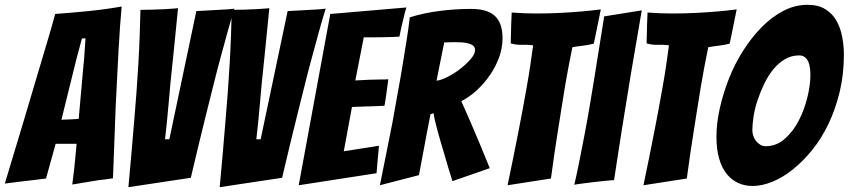

<svg xmlns="http://www.w3.org/2000/svg" viewBox="-41 -768 3523 797"><path d="M259 -2Q263 -35 267 -67Q270 -95 272.5 -123Q275 -151 277 -171H190L150 -27Q128 -24 98 -20.5Q68 -17 42 -14Q10 -10 -21 -6Q19 -139 58 -268Q74 -322 91.5 -381Q109 -440 126.5 -498.5Q144 -557 160 -611Q176 -665 188 -710Q256 -715 326.5 -722Q397 -729 464 -741Q461 -709 457.5 -661.5Q454 -614 451 -558Q448 -502 445 -441Q442 -380 439 -321Q434 -183 428 -28Q398 -23 368 -20Q343 -16 313 -11Q283 -6 259 -2ZM214 -271Q218 -271 228.5 -271.5Q239 -272 250.5 -272.5Q262 -273 272 -273.5Q282 -274 286 -275Q286 -281 287.5 -295.5Q289 -310 290.5 -328.5Q292 -347 294 -369Q296 -391 298 -412Q302 -463 308 -522L314 -609L299 -608L276 -522Z M492 9Q505 -131 516 -266Q521 -322 525.5 -384Q530 -446 533.5 -506.5Q537 -567 539 -623.5Q541 -680 542 -727Q566 -727 593.5 -728Q621 -729 643.5 -730Q666 -731 682 -732.5Q698 -734 698 -734Q687 -618 679 -543.5Q671 -469 666.5 -422.5Q662 -376 658.5 -333Q655 -290 651 -253Q647 -216 644 -190H662L774 -722Q801 -723 829 -725Q854 -727 881.5 -728Q909 -729 932 -732Q918 -688 903.5 -635Q889 -582 873.5 -525Q858 -468 843.5 -409Q829 -350 815 -295Q783 -166 751 -30Z M871 9Q884 -131 895 -266Q900 -322 904.5 -384Q909 -446 912.5 -506.5Q916 -567 918 -623.5Q920 -680 921 -727Q945 -727 972.5 -728Q1000 -729 1022.5 -730Q1045 -731 1061 -732.5Q1077 -734 1077 -734Q1066 -618 1058 -543.5Q1050 -469 1045.5 -422.5Q1041 -376 1037.5 -333Q1034 -290 1030 -253Q1026 -216 1023 -190H1041L1153 -722Q1180 -723 1208 -725Q1233 -727 1260.5 -728Q1288 -729 1311 -732Q1297 -688 1282.5 -635Q1268 -582 1252.5 -525Q1237 -468 1222.5 -409Q1208 -350 1194 -295Q1162 -166 1130 -30Z M1199 1 1330 -710 1646 -737Q1639 -715 1634 -692Q1629 -673 1624.5 -652.5Q1620 -632 1617 -616Q1607 -615 1588.5 -614.5Q1570 -614 1549 -613.5Q1528 -613 1506.5 -613Q1485 -613 1469 -613L1434 -434Q1465 -436 1492 -437Q1514 -438 1537 -438Q1560 -438 1571 -439Q1567 -411 1563.5 -384Q1560 -357 1555 -329Q1545 -328 1522.5 -327.5Q1500 -327 1477 -326Q1451 -325 1420 -324L1386 -140L1532 -163L1522 -49Z M1536 1Q1563 -132 1588 -259Q1597 -313 1608 -371.5Q1619 -430 1628.5 -487.5Q1638 -545 1646.5 -598.5Q1655 -652 1660 -696Q1717 -714 1783 -722.5Q1849 -731 1914 -731Q1953 -731 1978.5 -722Q2004 -713 2018.5 -696.5Q2033 -680 2039 -658Q2045 -636 2045 -609Q2045 -569 2031 -530.5Q2017 -492 1993.5 -457.5Q1970 -423 1939.5 -394.5Q1909 -366 1874 -348Q1892 -308 1912.5 -260.5Q1933 -213 1951 -170Q1971 -120 1992 -70L1837 -16Q1817 -80 1801 -136Q1794 -159 1787 -183.5Q1780 -208 1774 -230Q1768 -252 1764 -269.5Q1760 -287 1759 -298L1746 -294Q1740 -262 1731.5 -219Q1723 -176 1716 -136Q1707 -89 1698 -41ZM1771 -433Q1790 -435 1817.5 -449Q1845 -463 1870 -482.5Q1895 -502 1913 -523Q1931 -544 1931 -560Q1931 -571 1924 -577.5Q1917 -584 1904.5 -587.5Q1892 -591 1877 -592Q1862 -593 1846 -593Q1835 -593 1823.5 -592.5Q1812 -592 1803 -592Z M2066 1Q2089 -109 2110 -216Q2119 -261 2128 -310Q2137 -359 2145.5 -406.5Q2154 -454 2160.5 -498.5Q2167 -543 2172 -580Q2149 -583 2125.5 -582Q2102 -581 2079 -588Q2080 -604 2080 -625Q2080 -646 2081 -667Q2082 -690 2083 -716Q2109 -714 2135 -713Q2161 -712 2187 -712Q2238 -712 2285.5 -714.5Q2333 -717 2373.5 -720.5Q2414 -724 2453 -729L2442 -675Q2437 -652 2432.5 -628Q2428 -604 2424 -587Q2402 -581 2379.5 -578.5Q2357 -576 2335 -572Q2328 -538 2320 -496.5Q2312 -455 2304.5 -410.5Q2297 -366 2290 -320Q2283 -274 2276 -232Q2260 -133 2246 -27Z M2343 -1Q2353 -44 2363.5 -96.5Q2374 -149 2385 -206.5Q2396 -264 2406 -323Q2416 -382 2425 -437Q2446 -565 2467 -700L2623 -725Q2600 -591 2578 -462Q2569 -407 2559.5 -348Q2550 -289 2540.5 -231Q2531 -173 2523 -118.5Q2515 -64 2508 -20Q2499 -20 2472.5 -17.5Q2446 -15 2418 -11.5Q2390 -8 2367.5 -5Q2345 -2 2343 -1Z M2630 1Q2653 -109 2674 -216Q2683 -261 2692 -310Q2701 -359 2709.5 -406.5Q2718 -454 2724.5 -498.5Q2731 -543 2736 -580Q2713 -583 2689.5 -582Q2666 -581 2643 -588Q2644 -604 2644 -625Q2644 -646 2645 -667Q2646 -690 2647 -716Q2673 -714 2699 -713Q2725 -712 2751 -712Q2802 -712 2849.5 -714.5Q2897 -717 2937.5 -720.5Q2978 -724 3017 -729L3006 -675Q3001 -652 2996.5 -628Q2992 -604 2988 -587Q2966 -581 2943.5 -578.5Q2921 -576 2899 -572Q2892 -538 2884 -496.5Q2876 -455 2868.5 -410.5Q2861 -366 2854 -320Q2847 -274 2840 -232Q2824 -133 2810 -27Z M3083 4Q3050 4 3023 -8.5Q2996 -21 2976 -45.5Q2956 -70 2944.5 -108.5Q2933 -147 2933 -201Q2933 -257 2947 -319Q2961 -381 2985 -442Q3009 -503 3044 -558Q3079 -613 3121 -655.5Q3163 -698 3211 -723Q3259 -748 3311 -748Q3356 -748 3385.5 -729.5Q3415 -711 3431.5 -681.5Q3448 -652 3455 -615Q3462 -578 3462 -541Q3462 -459 3444.5 -386.5Q3427 -314 3398 -253.5Q3369 -193 3330.5 -145.5Q3292 -98 3250 -64.5Q3208 -31 3165 -13.5Q3122 4 3083 4ZM3137 -161Q3182 -161 3217 -192Q3252 -223 3275 -268Q3298 -313 3310.5 -364Q3323 -415 3323 -457Q3323 -469 3321.5 -483Q3320 -497 3315.5 -509Q3311 -521 3301.5 -529.5Q3292 -538 3276 -538Q3244 -538 3217 -522Q3190 -506 3168.5 -479.5Q3147 -453 3131 -419.5Q3115 -386 3103.5 -351.5Q3092 -317 3087 -284Q3082 -251 3082 -227Q3082 -216 3086 -204Q3090 -192 3097 -183Q3104 -174 3114.5 -167.5Q3125 -161 3137 -161Z"/></svg>

Font: Bangers
Style: Regular
Weight: 400
Designer: vernon adams
Foundry: Vernon Adams
Version: Version 2.000